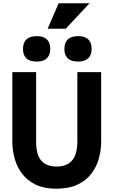

<svg xmlns="http://www.w3.org/2000/svg" viewBox="-20 -1139 691 1169"><path d="M337 -1119H525L380 -964H270ZM120 -840Q120 -919 204 -919Q286 -919 286 -840Q286 -804 265 -784Q244 -764 204 -764Q161 -764 140.5 -784Q120 -804 120 -840ZM372 -840Q372 -919 456 -919Q538 -919 538 -840Q538 -804 517 -784Q496 -764 456 -764Q413 -764 392.5 -784Q372 -804 372 -840ZM55 -278V-700H200V-277Q200 -195 232 -160Q264 -125 325 -125Q386 -125 418.5 -161.5Q451 -198 451 -281V-700H596V-278Q596 -224 581.5 -172.5Q567 -121 534.5 -79.5Q502 -38 450 -14Q398 10 323 10Q250 10 199 -14Q148 -38 116 -79.5Q84 -121 69.5 -172.5Q55 -224 55 -278Z"/></svg>

Font: Haskoy ExtraBold
Style: Regular
Weight: 800
Designer: Ertekin Erdin
Foundry: Ertekin Erdin
Version: Version 2.000; ttfautohint (v1.8.4.7-5d5b)